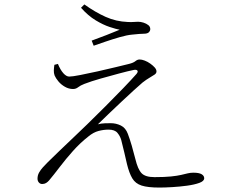

<svg xmlns="http://www.w3.org/2000/svg" viewBox="-20 -821 1040 865"><path d="M698 24Q646 24 618 15Q590 6 576 -17.5Q562 -41 552 -82Q547 -104 540 -134Q533 -164 526 -191Q521 -208 509 -222.5Q497 -237 469 -237Q447 -237 424 -231Q401 -225 378 -206Q341 -177 308.5 -140.5Q276 -104 249 -68.5Q222 -33 201 -8Q195 -1 187.5 3.5Q180 8 170 8Q161 8 155 1Q149 -6 149 -16Q149 -31 156 -43.5Q163 -56 173.5 -67.5Q184 -79 196 -91Q217 -112 248.5 -142Q280 -172 313.5 -204Q347 -236 374 -262Q413 -300 455.5 -342.5Q498 -385 535.5 -424Q573 -463 595 -488Q603 -498 599 -503Q595 -508 583 -506Q558 -501 517 -490Q476 -479 433.5 -467Q391 -455 360 -443Q342 -436 332 -428Q322 -420 309 -420Q290 -420 272.5 -430Q255 -440 243 -454.5Q231 -469 226 -481Q222 -492 222.5 -504Q223 -516 225 -529L241 -533Q252 -506 265.5 -491Q279 -476 292 -476Q306 -476 341.5 -483Q377 -490 420 -499.5Q463 -509 501.5 -518.5Q540 -528 561 -533Q581 -538 590 -545.5Q599 -553 609 -553Q619 -553 632 -548Q645 -543 657 -534.5Q669 -526 677 -517Q685 -508 685 -499Q685 -491 676.5 -485Q668 -479 654 -471Q640 -463 622 -449Q607 -436 581.5 -413Q556 -390 526.5 -362Q497 -334 469 -307.5Q441 -281 421 -261Q436 -265 452 -265.5Q468 -266 479 -266Q503 -266 524.5 -255.5Q546 -245 556 -218Q565 -194 573.5 -165Q582 -136 590 -104Q601 -58 618 -40.5Q635 -23 676 -23Q722 -23 750.5 -26Q779 -29 796 -33Q813 -37 825.5 -40Q838 -43 851 -43Q877 -43 888.5 -36Q900 -29 900 -18Q900 -5 878 3Q856 11 823 15.5Q790 20 756 22Q722 24 698 24ZM393 -638Q423 -649 459.5 -663Q496 -677 519 -687Q503 -690 474 -699.5Q445 -709 411 -729.5Q377 -750 345 -786L360 -801Q409 -766 456 -745Q503 -724 555 -722Q572 -721 581 -722Q590 -723 602 -723Q614 -723 626.5 -719Q639 -715 648 -708Q657 -701 657 -690Q657 -682 650.5 -675.5Q644 -669 627 -669Q617 -669 606.5 -668Q596 -667 575 -665Q552 -663 519 -653.5Q486 -644 454 -633Q422 -622 402 -615Z"/></svg>

Font: Noto Serif HK ExtraLight
Style: Regular
Weight: 200
Designer: Ryoko NISHIZUKA 西塚涼子 (kana & ideographs); Frank Grießhammer (Latin, Greek & Cyrillic); Wenlong ZHANG 张文龙 (bopomofo); San
Foundry: Adobe
Version: Version 2.002-H1;hotconv 1.1.0;makeotfexe 2.6.0